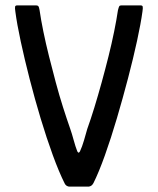

<svg xmlns="http://www.w3.org/2000/svg" viewBox="-20 -693 586 713"><path d="M236 0Q231 -1 227 -3.5Q223 -6 220 -12Q199 -54 176 -117Q153 -180 131 -253Q109 -326 90 -400Q71 -474 57 -539Q43 -604 37 -650Q35 -663 36 -668Q37 -673 44 -673H114Q120 -673 122.5 -670Q125 -667 127 -655Q132 -620 141 -576Q150 -532 162 -484Q174 -436 187 -387.5Q200 -339 214 -295Q228 -251 241 -214Q247 -197 253.5 -173Q260 -149 267 -131Q270 -126 272 -126Q274 -126 277 -131Q285 -148 292 -172Q299 -196 304 -214Q317 -250 330.5 -294Q344 -338 357.5 -387Q371 -436 383 -484Q395 -532 404 -576.5Q413 -621 418 -655Q421 -667 423 -670Q425 -673 431 -673H502Q509 -673 510 -668Q511 -663 509 -650Q503 -606 489 -541.5Q475 -477 455.5 -402.5Q436 -328 414 -253.5Q392 -179 369.5 -116Q347 -53 327 -13Q323 -6 319 -3.5Q315 -1 310 0Z"/></svg>

Font: Glory Medium
Style: Regular
Weight: 500
Designer: Robert Leuschke
Foundry: Robert Leuschke
Version: Version 1.011